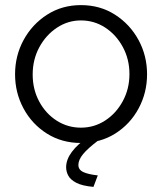

<svg xmlns="http://www.w3.org/2000/svg" viewBox="-20 -550 635 752"><path d="M297 10Q222 10 163.5 -27Q105 -64 72 -125.5Q39 -187 39 -259Q39 -332 72.5 -393.5Q106 -455 164.5 -492.5Q223 -530 297 -530Q372 -530 430.5 -492.5Q489 -455 522.5 -393.5Q556 -332 556 -259Q556 -187 523 -125.5Q490 -64 431.5 -27Q373 10 297 10ZM108 -258Q108 -200 133.5 -152.5Q159 -105 202 -77.5Q245 -50 297 -50Q349 -50 392 -78Q435 -106 461 -154Q487 -202 487 -260Q487 -318 461 -366Q435 -414 392 -442Q349 -470 297 -470Q246 -470 203 -441.5Q160 -413 134 -365Q108 -317 108 -258ZM239 105Q239 45 329 -16H348L365 0Q324 31 305.5 53.5Q287 76 287 96Q287 115 306.5 124Q326 133 363 137L346 182Q302 178 279 166Q256 154 247.5 138Q239 122 239 105Z"/></svg>

Font: Raleway
Style: Regular
Weight: 400
Designer: Matt McInerney, Pablo Impallari, Rodrigo Fuenzalida
Foundry: Matt McInerney, Pablo Impallari, Rodrigo Fuenzalida
Version: Version 4.101;RELEASE